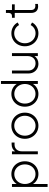

<svg xmlns="http://www.w3.org/2000/svg" viewBox="1452 -2248 997 3940"><g transform="rotate(-90 1950.0 -278.5)"><path d="M83 -531H143V-433Q175 -484 229 -513.5Q283 -543 349 -543Q422 -543 482 -507Q542 -471 576 -407.5Q610 -344 610 -266Q610 -188 576 -124.5Q542 -61 482 -24.5Q422 12 349 12Q283 12 228.5 -18Q174 -48 143 -101V200H83ZM347 -48Q404 -48 449.5 -76.5Q495 -105 520.5 -154.5Q546 -204 546 -266Q546 -327 520 -376.5Q494 -426 448.5 -454.5Q403 -483 347 -483Q290 -483 243.5 -454.5Q197 -426 170.5 -376.5Q144 -327 144 -266Q144 -204 170.5 -154.5Q197 -105 243.5 -76.5Q290 -48 347 -48Z M754 -531H814V-464Q834 -499 872.5 -518.5Q911 -538 960 -538H994V-478H953Q889 -478 851.5 -436.5Q814 -395 814 -325V0H754Z M1071 -266Q1071 -344 1106 -407.5Q1141 -471 1202.5 -507Q1264 -543 1340 -543Q1416 -543 1477 -507Q1538 -471 1573 -407.5Q1608 -344 1608 -266Q1608 -187 1572.5 -123.5Q1537 -60 1475.5 -24Q1414 12 1340 12Q1265 12 1203.5 -24.5Q1142 -61 1106.5 -124.5Q1071 -188 1071 -266ZM1340 -47Q1396 -47 1443 -76Q1490 -105 1517 -155Q1544 -205 1544 -266Q1544 -327 1517 -377Q1490 -427 1443.5 -455.5Q1397 -484 1340 -484Q1283 -484 1236 -455.5Q1189 -427 1162 -377Q1135 -327 1135 -266Q1135 -205 1162 -155Q1189 -105 1236 -76Q1283 -47 1340 -47Z M1730 -266Q1730 -344 1764 -407.5Q1798 -471 1858 -507Q1918 -543 1991 -543Q2057 -543 2111 -513.5Q2165 -484 2197 -433V-757H2257V0H2197V-101Q2166 -48 2111.5 -18Q2057 12 1991 12Q1918 12 1858 -24.5Q1798 -61 1764 -124.5Q1730 -188 1730 -266ZM1993 -48Q2050 -48 2096.5 -76.5Q2143 -105 2169.5 -154.5Q2196 -204 2196 -266Q2196 -327 2169.5 -376.5Q2143 -426 2096.5 -454.5Q2050 -483 1993 -483Q1937 -483 1891.5 -454.5Q1846 -426 1820 -376.5Q1794 -327 1794 -266Q1794 -204 1819.5 -154.5Q1845 -105 1890.5 -76.5Q1936 -48 1993 -48Z M2412 -192V-531H2472V-197Q2472 -128 2513.5 -87.5Q2555 -47 2620 -47Q2688 -47 2728.5 -92.5Q2769 -138 2769 -212V-531H2829V0H2769V-71Q2745 -32 2703.5 -10Q2662 12 2611 12Q2557 12 2511.5 -13Q2466 -38 2439 -84.5Q2412 -131 2412 -192Z M2970 -266Q2970 -345 3004.5 -408Q3039 -471 3100 -507Q3161 -543 3237 -543Q3310 -543 3370.5 -506.5Q3431 -470 3458 -413L3405 -385Q3381 -431 3336.5 -458Q3292 -485 3237 -485Q3180 -485 3133.5 -457Q3087 -429 3059.5 -379Q3032 -329 3032 -266Q3032 -203 3059.5 -153Q3087 -103 3133.5 -75Q3180 -47 3237 -47Q3292 -47 3336.5 -74Q3381 -101 3405 -148L3458 -119Q3431 -62 3370 -25Q3309 12 3237 12Q3161 12 3100 -24.5Q3039 -61 3004.5 -124.5Q2970 -188 2970 -266Z M3654 -141V-474H3554V-531H3592Q3621 -531 3637.5 -548.5Q3654 -566 3654 -598V-655H3714V-531H3830V-474H3714V-141Q3714 -51 3801 -51Q3824 -51 3839 -54V1Q3820 6 3792 6Q3725 6 3689.5 -31.5Q3654 -69 3654 -141Z"/></g></svg>

Font: Eudoxus Sans Light
Style: Regular
Weight: 300
Designer: Stijn de Vries
Foundry: tokotype
Version: Version 2.005